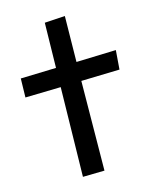

<svg xmlns="http://www.w3.org/2000/svg" viewBox="-112 -776 697 883"><g transform="rotate(-15 237.0 -335.0)"><path d="M186 -697 182 -483 13 -478 11 -388 180 -392 172 33 275 31 279 -395 462 -400 469 -491 280 -485 283 -703Z"/></g></svg>

Font: McLaren
Style: Regular
Weight: 400
Designer: Astigmatic (AOETI)
Foundry: Astigmatic (AOETI)
Version: Version 1.000